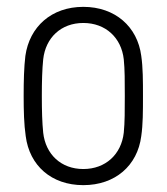

<svg xmlns="http://www.w3.org/2000/svg" viewBox="-20 -532 486 560"><path d="M223 8C316 8 381 -49 392 -135C397 -169 397 -208 397 -252C397 -295 397 -335 392 -369C381 -454 316 -512 223 -512C130 -512 66 -454 54 -369C50 -336 49 -296 49 -252C49 -209 50 -169 55 -135C66 -49 130 8 223 8ZM223 -39C158 -39 113 -82 106 -145C103 -174 102 -210 102 -252C102 -293 103 -330 106 -359C113 -422 158 -465 223 -465C288 -465 334 -422 341 -359C344 -330 344 -294 344 -252C344 -212 344 -174 341 -145C334 -82 288 -39 223 -39Z"/></svg>

Font: Barlow Semi Condensed Light
Style: Regular
Weight: 300
Width: 4
Designer: Jeremy Tribby
Foundry: Tribby Type
Version: Version 1.422;hotconv 1.0.109;makeotfexe 2.5.65596